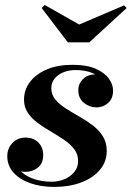

<svg xmlns="http://www.w3.org/2000/svg" viewBox="-20 -727 520 757"><path d="M194.3 10Q141 10 99.1 -4.8Q57.2 -19.5 33 -46.9Q8.7 -74.3 8.7 -111.3Q8.7 -141.3 28.5 -162.9Q48.3 -184.5 81.3 -184.5Q111.3 -184.5 130.8 -165.6Q150.3 -146.8 150.3 -115.3Q150.3 -83 129.3 -66.2Q108.3 -49.5 80 -49.5Q60.8 -49.5 44.6 -57.6Q28.5 -65.7 19.1 -79.7Q9.7 -93.8 9.7 -111.3H36.7Q36.7 -80 56.6 -57.4Q76.5 -34.8 110 -22.6Q143.5 -10.5 183.8 -10.5Q210.5 -10.5 234.2 -20.5Q258 -30.5 273 -48.9Q288 -67.3 288 -92Q288 -118.7 272.6 -138.9Q257.2 -159 233 -175.5Q208.7 -192 181.4 -207.9Q154 -223.7 129.7 -241.5Q105.5 -259.2 90.1 -281.7Q74.7 -304.2 74.7 -334.5Q74.7 -372.7 98.2 -403.9Q121.8 -435 164.6 -453.3Q207.5 -471.5 265.3 -471.5Q321.8 -471.5 357.1 -456Q392.5 -440.5 409.1 -417.1Q425.8 -393.7 425.8 -370.2Q425.8 -337.7 405.8 -320.6Q385.8 -303.5 360.8 -303.5Q333 -303.5 310.9 -321.5Q288.7 -339.5 288.7 -371.5Q288.7 -397 307.3 -415.3Q325.8 -433.5 355.8 -433.5Q382.5 -433.5 403.6 -416Q424.8 -398.5 424.8 -370.2H401.3Q401.3 -390.5 386.5 -409Q371.8 -427.5 344.1 -439.1Q316.5 -450.8 277.8 -450.8Q251 -450.8 229.4 -441.8Q207.8 -432.7 195 -416.7Q182.3 -400.7 182.3 -379.5Q182.3 -354 198 -334.9Q213.8 -315.8 238.6 -299.9Q263.5 -284 291.5 -268.2Q319.5 -252.5 344.4 -233.7Q369.3 -215 385 -190.5Q400.8 -166 400.8 -132Q400.8 -88.8 373.5 -56.9Q346.3 -25 299.5 -7.5Q252.8 10 194.3 10ZM247.5 -560 144.2 -695.5 156.2 -707.3 292.3 -630.3 469 -705.8 479.5 -695.5 332 -560Z"/></svg>

Font: Bodoni Moda
Style: Italic
Weight: 400
Italic angle: -13°
Designer: Owen Earl
Foundry: indestructible type
Version: Version 2.005